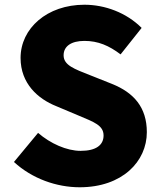

<svg xmlns="http://www.w3.org/2000/svg" viewBox="-20 -778 679 812"><path d="M317 14C497 14 601 -95 601 -219C601 -324 546 -386 454 -423L361 -460C295 -486 249 -502 249 -544C249 -583 282 -605 337 -605C395 -605 441 -585 490 -548L579 -660C514 -725 423 -758 337 -758C179 -758 67 -658 67 -533C67 -425 140 -360 218 -329L313 -289C377 -262 418 -248 418 -205C418 -165 387 -140 321 -140C262 -140 193 -171 141 -216L39 -93C116 -22 220 14 317 14Z"/></svg>

Font: Noto Sans JP Black
Style: Regular
Weight: 900
Designer: Ryoko NISHIZUKA 西塚涼子 (kana, bopomofo & ideographs); Paul D. Hunt (Latin, Greek & Cyrillic); Sandoll Communications 산돌커뮤니
Foundry: Adobe
Version: Version 2.002;hotconv 1.0.116;makeotfexe 2.5.65601